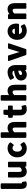

<svg xmlns="http://www.w3.org/2000/svg" viewBox="2402 -3173 808 5652"><g transform="rotate(-90 2806.0 -347.0)"><path d="M70 -126C70 -35 108 37 207 37C236 37 260 33 278 25C288 21 295 10 293 -2L278 -88C275 -103 261 -111 248 -108C242 -107 240 -107 237 -107C236 -109 235 -113 235 -120V-706C235 -717 225 -731 210 -731H95C84 -731 70 -721 70 -706Z M406 -183C406 -53 459 37 582 37C639 37 685 15 724 -20L727 3C728 14 739 25 752 25H846C857 25 871 15 871 0V-491C871 -502 861 -516 846 -516H731C720 -516 706 -506 706 -491V-164C673 -124 654 -112 622 -112C586 -112 571 -121 571 -198V-491C571 -502 561 -516 546 -516H431C420 -516 406 -506 406 -491Z M1000 -245C1000 -70 1114 37 1262 37C1324 37 1389 13 1440 -32C1449 -40 1451 -55 1444 -65L1396 -138C1384 -156 1367 -150 1359 -143C1334 -123 1305 -107 1274 -107C1214 -107 1168 -156 1168 -245C1168 -335 1215 -384 1277 -384C1300 -384 1320 -375 1343 -354C1358 -341 1373 -349 1380 -358L1435 -431C1442 -440 1441 -455 1432 -464C1395 -500 1341 -528 1271 -528C1127 -528 1000 -423 1000 -245Z M1574 0C1574 11 1584 25 1599 25H1714C1725 25 1739 15 1739 0V-332C1774 -366 1795 -379 1826 -379C1863 -379 1878 -369 1878 -293V0C1878 11 1888 25 1903 25H2018C2029 25 2043 15 2043 0V-308C2043 -438 1990 -528 1867 -528C1815 -528 1772 -509 1737 -484L1739 -523V-706C1739 -717 1729 -731 1714 -731H1599C1588 -731 1574 -721 1574 -706Z M2235 -166C2235 -53 2286 37 2416 37C2459 37 2496 27 2524 18C2536 14 2543 1 2540 -12L2520 -97C2514 -123 2493 -117 2486 -114C2475 -109 2457 -105 2445 -105C2414 -105 2401 -115 2401 -166V-375H2501C2512 -375 2526 -385 2526 -400V-491C2526 -502 2516 -516 2501 -516H2401V-625C2401 -636 2391 -650 2376 -650H2280C2268 -650 2256 -641 2255 -628L2243 -515L2188 -511C2177 -510 2165 -500 2165 -486V-400C2165 -389 2175 -375 2190 -375H2235Z M2668 0C2668 11 2678 25 2693 25H2808C2819 25 2833 15 2833 0V-332C2868 -366 2889 -379 2920 -379C2957 -379 2972 -369 2972 -293V0C2972 11 2982 25 2997 25H3112C3123 25 3137 15 3137 0V-308C3137 -438 3084 -528 2961 -528C2909 -528 2866 -509 2831 -484L2833 -523V-706C2833 -717 2823 -731 2808 -731H2693C2682 -731 2668 -721 2668 -706Z M3262 -132C3262 -33 3334 37 3433 37C3485 37 3530 17 3570 -11L3572 4C3574 15 3585 25 3597 25H3691C3702 25 3716 15 3716 0V-291C3716 -437 3646 -528 3508 -528C3423 -528 3350 -495 3294 -460C3284 -454 3278 -439 3285 -427L3327 -350C3334 -336 3351 -334 3362 -341C3404 -366 3446 -385 3487 -385C3529 -385 3543 -367 3549 -336C3365 -312 3262 -253 3262 -132ZM3424 -141C3424 -166 3440 -194 3551 -213V-143C3521 -116 3497 -103 3469 -103C3436 -103 3424 -113 3424 -141Z M4009 8C4012 17 4022 25 4033 25H4166C4175 25 4185 19 4189 8L4356 -483C4368 -519 4333 -516 4333 -516H4222C4212 -516 4201 -509 4198 -498L4120 -243C4113 -220 4107 -199 4100 -174C4093 -197 4087 -220 4081 -243L4002 -498C3999 -508 3990 -516 3979 -516H3862C3823 -516 3838 -483 3838 -483Z M4459 -245C4459 -70 4577 37 4726 37C4794 37 4858 13 4908 -20C4918 -27 4922 -42 4916 -53L4877 -125C4869 -140 4853 -141 4842 -134C4809 -113 4778 -102 4741 -102C4682 -102 4642 -132 4626 -191H4908C4918 -191 4929 -199 4932 -210C4936 -225 4938 -246 4938 -270C4938 -416 4859 -528 4710 -528C4580 -528 4459 -417 4459 -245ZM4625 -314C4640 -365 4675 -389 4713 -389C4758 -389 4781 -367 4787 -314Z M5071 0C5071 11 5081 25 5096 25H5211C5222 25 5236 15 5236 0V-332C5271 -366 5292 -379 5323 -379C5360 -379 5375 -369 5375 -293V0C5375 11 5385 25 5400 25H5515C5526 25 5540 15 5540 0V-308C5540 -438 5487 -528 5364 -528C5305 -528 5258 -504 5218 -472L5216 -494C5215 -505 5204 -516 5191 -516H5096C5085 -516 5071 -506 5071 -491Z"/></g></svg>

Font: Falling Sky
Style: Blk
Weight: 900
Designer: Paul D. Hunt
Foundry: Adobe Systems Incorporated
Version: Version 1.02